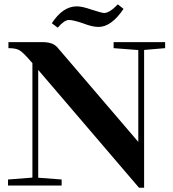

<svg xmlns="http://www.w3.org/2000/svg" viewBox="-20 -858 798 888"><path d="M435.5 -733.4Q407.2 -733.4 365.7 -749.5Q319.8 -765.6 298.8 -765.6Q277.3 -765.6 247.1 -730L219.7 -750.5Q270.5 -828.6 335 -828.6Q360.4 -828.6 403.3 -813.5Q451.7 -797.9 461.4 -797.9Q486.8 -797.9 524.9 -837.9L551.3 -816.9Q495.1 -733.4 435.5 -733.4ZM17.1 0V-27.8L129.9 -36.6V-565.9L120.1 -577.1Q85.9 -616.7 69.3 -626Q52.7 -635.3 19 -635.3V-663.1H177.7Q224.1 -663.1 245.1 -639.2L619.6 -201.7V-626.5L505.4 -635.3V-663.1H743.7V-635.3L646.5 -627V10.3H623L156.7 -534.7V-36.1L265.1 -27.8V0Z"/></svg>

Font: Elstob 18pt
Style: Bold
Weight: 700
Designer: Peter S. Baker
Version: Version 1.015